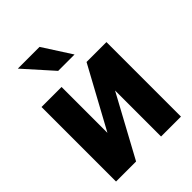

<svg xmlns="http://www.w3.org/2000/svg" viewBox="-215 -855 962 962"><g transform="rotate(-45 266.0 -374.0)"><path d="M34 0H176L353 -326V0H494V-528H353L176 -203V-528H34ZM86 -748 221 -597H337L240 -748Z"/></g></svg>

Font: Asimov Pro
Style: Bd
Weight: 700
Designer: Google
Version: Version 2.000980; 2014